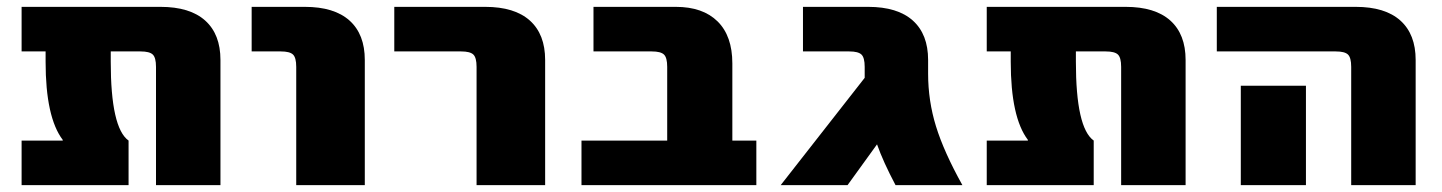

<svg xmlns="http://www.w3.org/2000/svg" viewBox="-20 -540 4207 560"><path d="M303 -390V-360Q303 -167 355 -130V0H43V-130H163V-132Q113 -198 113 -360V-390H43V-520H448Q534 -520 578.5 -480Q623 -440 623 -365V0H435V-345Q435 -372 425.5 -381Q416 -390 390 -390Z M714 -390V-520H869Q955 -520 999.5 -480Q1044 -440 1044 -365V0H844V-345Q844 -372 834.5 -381Q825 -390 799 -390Z M1130 -390V-520H1395Q1481 -520 1525.5 -480Q1570 -440 1570 -365V0H1370V-345Q1370 -372 1360.5 -381Q1351 -390 1325 -390Z M1926 -345Q1926 -372 1916.5 -381Q1907 -390 1881 -390H1711V-520H1951Q2030 -520 2073 -477.5Q2116 -435 2116 -355V-130H2186V0H1676V-130H1926Z M2502 -345Q2502 -372 2492.5 -381Q2483 -390 2457 -390H2322V-520H2512Q2598 -520 2642.5 -480Q2687 -440 2687 -365V-325Q2687 -246 2710 -171.5Q2733 -97 2787 0H2592Q2556 -68 2538 -119L2452 0H2257L2502 -313Z M3118 -390V-360Q3118 -167 3170 -130V0H2858V-130H2978V-132Q2928 -198 2928 -360V-390H2858V-520H3263Q3349 -520 3393.5 -480Q3438 -440 3438 -365V0H3250V-345Q3250 -372 3240.5 -381Q3231 -390 3205 -390Z M3789 -290V-190V0H3599V-190V-290ZM3529 -390V-520H3934Q4020 -520 4064.5 -480Q4109 -440 4109 -365V0H3921V-345Q3921 -372 3911.5 -381Q3902 -390 3876 -390Z"/></svg>

Font: M PLUS 1p Black
Style: Regular
Weight: 900
Version: Version 1.061